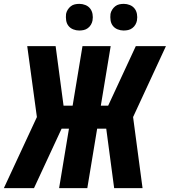

<svg xmlns="http://www.w3.org/2000/svg" viewBox="-35 -974 879 994"><path d="M703 0H556L515 -308H468L417 0H271L322 -308H284L141 0H-15L156 -368L106 -735H253L294 -427H341L392 -735H538L487 -427H525L668 -735H824L654 -368ZM605 -816Q589 -816 574 -822Q559 -828 549.5 -840Q540 -852 537.5 -868.5Q535 -885 537 -902Q539 -913 545.5 -923.5Q552 -934 561.5 -941.5Q571 -949 582.5 -951.5Q594 -954 606 -954Q622 -954 637 -948Q652 -942 661.5 -930Q671 -918 674 -901.5Q677 -885 674 -868Q672 -857 666 -846.5Q660 -836 650 -828.5Q640 -821 628.5 -818.5Q617 -816 605 -816ZM375 -816Q359 -816 344 -822Q329 -828 319.5 -840Q310 -852 307.5 -868.5Q305 -885 307 -902Q309 -913 315.5 -923.5Q322 -934 331.5 -941.5Q341 -949 352.5 -951.5Q364 -954 376 -954Q392 -954 407 -948Q422 -942 431.5 -930Q441 -918 444 -901.5Q447 -885 444 -868Q442 -857 436 -846.5Q430 -836 420 -828.5Q410 -821 398.5 -818.5Q387 -816 375 -816Z"/></svg>

Font: Iosevka Aile Heavy
Style: Italic
Weight: 900
Italic angle: -9°
Designer: Belleve Invis
Foundry: Belleve Invis
Version: Version 31.1.0; ttfautohint (v1.8.4)